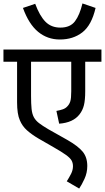

<svg xmlns="http://www.w3.org/2000/svg" viewBox="-20 -909 608 1113"><path d="M568 -551H474V-380Q474 -329 466.5 -299Q459 -269 441 -246Q404 -198 323 -192L307 -266Q329 -270 344.5 -275.5Q360 -281 370 -292Q382 -304 387.5 -321.5Q393 -339 393 -380V-551H160V-353Q160 -307 163 -278Q166 -249 176 -230Q186 -211 206 -195.5Q226 -180 260 -160L370 -98Q433 -62 459.5 -29.5Q486 3 486 53Q486 93 469.5 128.5Q453 164 439 184L367 142Q380 122 391.5 99.5Q403 77 403 55Q403 36 395 21.5Q387 7 363 -10.5Q339 -28 290 -56L203 -106Q164 -129 136.5 -153.5Q109 -178 95 -212Q79 -248 79 -316V-551H0V-622H568ZM534 -863Q511 -763 457.5 -721.5Q404 -680 327 -680Q255 -680 201 -724.5Q147 -769 113 -863L184 -887Q210 -817 243.5 -783Q277 -749 330 -749Q387 -749 414.5 -785.5Q442 -822 458 -889Z"/></svg>

Font: Go Noto Current
Style: Regular
Weight: 400
Designer: Monotype Design Team
Foundry: Monotype Imaging Inc.
Version: Version 2.007; ttfautohint (v1.8) -l 8 -r 50 -G 200 -x 14 -D